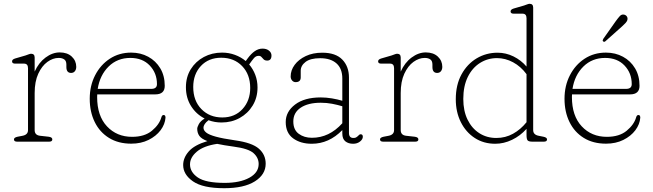

<svg xmlns="http://www.w3.org/2000/svg" viewBox="-20 -746 3439 1011"><path d="M162.5 -443V-369Q183.5 -416 219.8 -443Q256 -470 294.5 -470Q334.5 -470 358 -448Q381.5 -426 381.5 -394Q381.5 -380 374.2 -371Q367 -362 354.5 -362Q329.5 -362 329.5 -393V-406Q329.5 -425.5 318.2 -433.2Q307 -441 289 -441Q258.5 -441 229.5 -420Q200.5 -399 181.5 -357.8Q162.5 -316.5 162.5 -256V-61Q162.5 -34 191.5 -31L236.5 -26Q255.5 -23.5 255.5 -12Q255.5 0 238.5 0H70.5Q53.5 0 53.5 -12Q53.5 -22 72.5 -26L98.5 -31Q127.5 -36.5 127.5 -61V-387Q127.5 -411 106.5 -411H59.5Q43.5 -411 43.5 -423Q43.5 -433 59.5 -438L114.5 -454Q122 -456.5 130.5 -459.8Q139 -463 143.5 -463Q162.5 -463 162.5 -443Z M847.5 -294Q847.5 -249 797.5 -249H492Q491.5 -242 491.5 -235Q491.5 -136 543.2 -80.8Q595 -25.5 675.5 -25.5Q741 -25.5 779.8 -57.5Q818.5 -89.5 829.5 -127.5Q833 -140.5 841.5 -140.5Q847.5 -140.5 849.5 -136.2Q851.5 -132 851.5 -126.5Q849 -91.5 825.5 -60.2Q802 -29 762.2 -9.2Q722.5 10.5 671 10.5Q603 10.5 554 -19.8Q505 -50 478.8 -103.5Q452.5 -157 452.5 -226Q452.5 -294.5 480.8 -349.5Q509 -404.5 558.2 -436.8Q607.5 -469 670.5 -469Q720.5 -469 760.5 -447.2Q800.5 -425.5 824 -386.2Q847.5 -347 847.5 -294ZM666.5 -441Q598 -441 552 -395.8Q506 -350.5 494.5 -278H776.5Q806.5 -278 806.5 -303Q806.5 -361 768.5 -401Q730.5 -441 666.5 -441Z M1218 -7Q1307.5 5.5 1343.2 37Q1379 68.5 1379 116Q1379 173 1322 209Q1265 245 1160.5 245Q1048 245 996.2 209Q944.5 173 944.5 123Q944.5 85 974 51.2Q1003.5 17.5 1072 -3Q1040.5 -15 1029.5 -30.8Q1018.5 -46.5 1018.5 -68Q1018.5 -76.5 1026.8 -92.2Q1035 -108 1057.5 -122Q1013 -144.5 986 -187.5Q959 -230.5 959 -286.5Q959 -340.5 984.5 -381.5Q1010 -422.5 1053.2 -445.8Q1096.5 -469 1149 -469Q1185 -469 1217 -457.2Q1249 -445.5 1274 -424.5L1284.5 -439Q1302.5 -463.5 1321.8 -476.8Q1341 -490 1362.5 -490Q1383 -490 1396.2 -479.5Q1409.5 -469 1409.5 -454Q1409.5 -427 1387 -427Q1375 -427 1368.5 -433.2Q1362 -439.5 1356.8 -445.8Q1351.5 -452 1342 -452Q1327.5 -452 1317.2 -440Q1307 -428 1292 -406.5Q1312.5 -382.5 1324.2 -351.8Q1336 -321 1336 -285.5Q1336 -232 1310.5 -190.2Q1285 -148.5 1242.2 -124.8Q1199.5 -101 1146.5 -101Q1110.5 -101 1078 -113Q1051.5 -93 1051.5 -73Q1051.5 -59.5 1065.8 -48Q1080 -36.5 1116 -26.5Q1152 -16.5 1218 -7ZM1145 -442Q1078.5 -442 1038 -398.8Q997.5 -355.5 997.5 -288Q997.5 -215.5 1040.5 -171.5Q1083.5 -127.5 1150.5 -127.5Q1216.5 -127.5 1257 -171.8Q1297.5 -216 1297.5 -283Q1297.5 -354 1255 -398Q1212.5 -442 1145 -442ZM980.5 119.5Q980.5 160.5 1022 188.8Q1063.5 217 1163 217Q1243.5 217 1292.8 190Q1342 163 1342 117.5Q1342 84.5 1314.8 60.2Q1287.5 36 1210 26Q1158.5 19 1123.5 11.5Q1052.5 22 1016.5 52.5Q980.5 83 980.5 119.5Z M1484.5 -103.5Q1484.5 -158 1533.8 -195.5Q1583 -233 1669 -233Q1697.5 -233 1727.5 -228Q1757.5 -223 1782.5 -215.5V-332.5Q1782.5 -385 1751.8 -412.2Q1721 -439.5 1666 -439.5Q1614.5 -439.5 1589 -420Q1563.5 -400.5 1563.5 -373.5V-338.5Q1563.5 -313.5 1536.5 -313.5Q1525.5 -313.5 1518 -322.2Q1510.5 -331 1510.5 -343.5Q1510.5 -376 1531.5 -404.5Q1552.5 -433 1590 -450.8Q1627.5 -468.5 1677 -468.5Q1747.5 -468.5 1782.5 -432.2Q1817.5 -396 1817.5 -337.5V-46Q1817.5 -19.5 1841 -19.5Q1849.5 -19.5 1854.8 -22.2Q1860 -25 1863.5 -28.5Q1867.5 -32.5 1871 -35.8Q1874.5 -39 1879 -39Q1890.5 -39 1890.5 -26Q1890.5 -12.5 1875.8 -0.8Q1861 11 1839.5 11Q1814.5 11 1798.5 -1.8Q1782.5 -14.5 1782.5 -43V-61Q1712.5 11 1621.5 11Q1562.5 11 1523.5 -17.5Q1484.5 -46 1484.5 -103.5ZM1524.5 -106.5Q1524.5 -62.5 1553 -41.5Q1581.5 -20.5 1622.5 -20.5Q1713.5 -20.5 1782.5 -97V-186.5Q1757.5 -194 1729 -199.5Q1700.5 -205 1669 -205Q1602.5 -205 1563.5 -179Q1524.5 -153 1524.5 -106.5Z M2090 -443V-369Q2111 -416 2147.2 -443Q2183.5 -470 2222 -470Q2262 -470 2285.5 -448Q2309 -426 2309 -394Q2309 -380 2301.8 -371Q2294.5 -362 2282 -362Q2257 -362 2257 -393V-406Q2257 -425.5 2245.8 -433.2Q2234.5 -441 2216.5 -441Q2186 -441 2157 -420Q2128 -399 2109 -357.8Q2090 -316.5 2090 -256V-61Q2090 -34 2119 -31L2164 -26Q2183 -23.5 2183 -12Q2183 0 2166 0H1998Q1981 0 1981 -12Q1981 -22 2000 -26L2026 -31Q2055 -36.5 2055 -61V-387Q2055 -411 2034 -411H1987Q1971 -411 1971 -423Q1971 -433 1987 -438L2042 -454Q2049.5 -456.5 2058 -459.8Q2066.5 -463 2071 -463Q2090 -463 2090 -443Z M2380 -223.5Q2380 -299 2410 -354Q2440 -409 2490 -438.8Q2540 -468.5 2600 -468.5Q2644 -468.5 2684 -448.8Q2724 -429 2752.5 -395.5V-650Q2752.5 -674 2731.5 -674H2684.5Q2668.5 -674 2668.5 -686Q2668.5 -696 2684.5 -701L2739.5 -717Q2747 -719.5 2755.5 -722.8Q2764 -726 2768.5 -726Q2787.5 -726 2787.5 -706V-61Q2787.5 -36.5 2816.5 -31L2841.5 -26Q2860.5 -22 2860.5 -12Q2860.5 0 2843.5 0H2784.5Q2765 0 2758.8 -6.2Q2752.5 -12.5 2752.5 -35V-67.5Q2719.5 -30.5 2676.2 -9.8Q2633 11 2588 11Q2526.5 11 2479.8 -19.5Q2433 -50 2406.5 -103Q2380 -156 2380 -223.5ZM2419.5 -225Q2419.5 -162 2442 -116Q2464.5 -70 2503.8 -44.8Q2543 -19.5 2593.5 -19.5Q2641.5 -19.5 2681.5 -41.8Q2721.5 -64 2752.5 -102.5V-355.5Q2722.5 -396 2681.8 -418Q2641 -440 2597 -440Q2548 -440 2507.5 -414.5Q2467 -389 2443.2 -340.8Q2419.5 -292.5 2419.5 -225Z M3347.5 -294Q3347.5 -249 3297.5 -249H2992Q2991.5 -242 2991.5 -235Q2991.5 -136 3043.2 -80.8Q3095 -25.5 3175.5 -25.5Q3241 -25.5 3279.8 -57.5Q3318.5 -89.5 3329.5 -127.5Q3333 -140.5 3341.5 -140.5Q3347.5 -140.5 3349.5 -136.2Q3351.5 -132 3351.5 -126.5Q3349 -91.5 3325.5 -60.2Q3302 -29 3262.2 -9.2Q3222.5 10.5 3171 10.5Q3103 10.5 3054 -19.8Q3005 -50 2978.8 -103.5Q2952.5 -157 2952.5 -226Q2952.5 -294.5 2980.8 -349.5Q3009 -404.5 3058.2 -436.8Q3107.5 -469 3170.5 -469Q3220.5 -469 3260.5 -447.2Q3300.5 -425.5 3324 -386.2Q3347.5 -347 3347.5 -294ZM3166.5 -441Q3098 -441 3052 -395.8Q3006 -350.5 2994.5 -278H3276.5Q3306.5 -278 3306.5 -303Q3306.5 -361 3268.5 -401Q3230.5 -441 3166.5 -441ZM3222 -634Q3235 -652 3244.2 -661.8Q3253.5 -671.5 3266 -669Q3275.5 -667 3280.5 -659.8Q3285.5 -652.5 3284 -643.5Q3282.5 -634 3274.2 -625.2Q3266 -616.5 3255.5 -607L3167.5 -528.5Q3161.5 -523.5 3156 -528Q3152.5 -530.5 3153.8 -534.5Q3155 -538.5 3157 -542Z"/></svg>

Font: Fraunces 9pt S100 Thin
Style: Regular
Weight: 100
Version: Version 1.000; ttfautohint (v1.8.3)